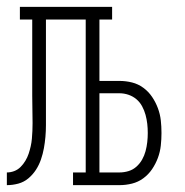

<svg xmlns="http://www.w3.org/2000/svg" viewBox="-20 -540 540 560"><path d="M0 0V-37Q11 -37 21.5 -41Q32 -45 40 -53Q48 -61 54 -71Q60 -81 63.5 -91.5Q67 -102 69.5 -113Q72 -124 73 -135.5Q74 -147 74.5 -158Q75 -169 75 -181Q75 -201 74.5 -221Q74 -241 74 -261V-483H38V-520H307V-483H270V-304H328Q347 -304 365 -299.5Q383 -295 398 -284Q413 -273 423.5 -257.5Q434 -242 440.5 -224.5Q447 -207 449 -189Q451 -171 451 -152Q451 -134 449 -115.5Q447 -97 440.5 -79.5Q434 -62 423.5 -46.5Q413 -31 398 -20Q383 -9 365 -4.5Q347 0 328 0H193V-37H230V-483H114V-208Q114 -192 114 -175Q114 -158 112.5 -141Q111 -124 108 -107.5Q105 -91 99.5 -75Q94 -59 85 -45Q76 -31 63 -20Q50 -9 33.5 -4.5Q17 0 0 0ZM270 -37H328Q342 -37 355 -41Q368 -45 378 -54Q388 -63 394.5 -74.5Q401 -86 404.5 -99Q408 -112 409.5 -125.5Q411 -139 411 -152Q411 -166 409.5 -179Q408 -192 404.5 -205Q401 -218 394.5 -230Q388 -242 378 -250.5Q368 -259 355 -263.5Q342 -268 328 -268H270Z"/></svg>

Font: Iosevka Curly Slab Extralight
Style: Regular
Weight: 200
Monospace: yes
Designer: Belleve Invis
Foundry: Belleve Invis
Version: Version 22.1.2; ttfautohint (v1.8.4)